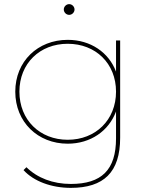

<svg xmlns="http://www.w3.org/2000/svg" viewBox="-20 -713 717 930"><path d="M308 -36C173 -36 74 -132 74 -269C74 -406 173 -501 308 -501C443 -501 542 -406 542 -269C542 -132 443 -36 308 -36ZM308 -17C419 -17 507 -79 542 -173V-43C542 110 472 178 323 178C236 178 161 149 108 97L94 111C143 165 229 197 323 197C483 197 562 121 562 -46V-517H542V-366C507 -459 419 -520 308 -520C163 -520 54 -416 54 -269C54 -122 163 -17 308 -17ZM315 -641C329 -641 341 -653 341 -667C341 -681 329 -693 315 -693C301 -693 289 -681 289 -667C289 -653 301 -641 315 -641Z"/></svg>

Font: Montserrat-Alt1 Thin
Style: Regular
Weight: 100
Designer: Differentunic
Foundry: Differentunic
Version: Version 7.222